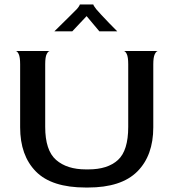

<svg xmlns="http://www.w3.org/2000/svg" viewBox="-20 -828 775 858"><path d="M363 10Q211 10 140.5 -61.5Q70 -133 70 -259V-541Q70 -573 63.5 -586.5Q57 -600 50 -600H202Q195 -599 188.5 -586Q182 -573 182 -541V-261Q182 -156 230.5 -113.5Q279 -71 364 -71H375Q461 -71 507 -113Q553 -155 553 -261V-541Q553 -573 546.5 -586.5Q540 -600 533 -600H685Q678 -599 671.5 -585.5Q665 -572 665 -540V-259Q665 -133 593.5 -61.5Q522 10 373 10ZM223 -688Q238 -703 257 -721.5Q276 -740 294 -758Q312 -776 323 -787Q331 -796 334 -801.5Q337 -807 337 -808H397Q397 -804 410 -787Q416 -780 432 -762.5Q448 -745 467.5 -725Q487 -705 504 -688H424L367 -756L303 -688Z"/></svg>

Font: Red Rose
Style: Regular
Weight: 400
Designer: Jaikishan Patel
Version: Version 2.000; ttfautohint (v1.8.3)